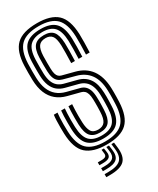

<svg xmlns="http://www.w3.org/2000/svg" viewBox="-243 -879 921 1121"><g transform="rotate(-30 217.0 -318.5)"><path d="M218 9Q126.4 9 81.4 -31.3Q36.5 -71.7 32.9 -171.1Q32.2 -188.4 32.2 -212.4Q32.1 -236.4 33 -259.5Q33.9 -282.5 36.1 -296.7H60.9Q59.2 -282.7 58.1 -262.8Q57.1 -242.9 57 -219.5Q57 -196.2 57.8 -171.9Q61.1 -84.6 99 -47.9Q136.8 -11.1 218 -11.1Q300.4 -11.1 338.1 -48.3Q375.8 -85.4 379 -172.1Q379.6 -188.2 380 -202.3Q380.3 -216.3 380.4 -230.9Q380.4 -245.5 379.8 -263.3Q377.3 -333 347.7 -373.1Q318.1 -413.2 264 -427.6L183 -449.5Q166.2 -454.1 154.5 -464.2Q142.8 -474.3 136.5 -492Q130.3 -509.7 129.5 -536.9Q128.8 -559.2 128.9 -580.9Q129 -602.7 129.7 -627.4Q131.5 -681.5 152 -705Q172.6 -728.5 217.8 -728.5Q259.9 -728.5 279.4 -705.2Q298.9 -681.9 301.1 -626.6Q301.9 -606.1 301.4 -572.2Q300.9 -538.2 299.7 -506.8H274.7Q275.9 -537.9 276.4 -572.6Q276.9 -607.3 276.3 -624.7Q274.5 -673.6 260 -691Q245.5 -708.4 217.8 -708.4Q184.5 -708.4 170.3 -688.9Q156.1 -669.3 154.4 -624.9Q153.8 -600 153.9 -577.6Q154.1 -555.2 154.4 -537.7Q155.1 -516.5 159 -503.2Q163 -490 170.5 -482.9Q178 -475.8 189.2 -472.8L269.8 -451.9Q333.5 -435.5 367.7 -388.9Q401.8 -342.3 404.8 -264.4Q405.3 -248.9 405.3 -234.1Q405.3 -219.2 405 -203.8Q404.6 -188.4 404 -171Q400 -74 356.4 -32.5Q312.9 9 218 9ZM218 -31.2Q150.2 -31.2 118 -63.2Q85.8 -95.2 82.8 -172.9Q82.1 -193.1 82.2 -216.7Q82.3 -240.2 83 -261.6Q83.8 -283.1 85.4 -296.7H110.2Q108.8 -282 107.9 -262.8Q107 -243.6 106.9 -220.8Q106.9 -198.1 107.7 -172.8Q110.2 -107.4 136 -79.4Q161.8 -51.3 218 -51.3Q274.8 -51.3 300.7 -79.6Q326.6 -107.9 329.1 -172.8Q329.9 -191.5 330.1 -205.5Q330.4 -219.5 330.4 -232.7Q330.5 -245.9 329.9 -261.3Q328.7 -296.3 319.5 -320.2Q310.3 -344.1 293.5 -358.5Q276.6 -373 252.4 -379.1L170.3 -400.3Q143.4 -407.3 123.4 -423.2Q103.5 -439.2 92.1 -466.8Q80.8 -494.4 79.5 -535.5Q79.1 -551.6 79 -567.1Q78.9 -582.6 79.1 -598Q79.3 -613.4 79.7 -628.5Q82.5 -705.4 115.3 -737.1Q148.2 -768.8 217.8 -768.8Q286.3 -768.8 317.2 -736.1Q348.2 -703.4 351 -627.9Q351.8 -607.5 351.3 -572.4Q350.8 -537.3 349.4 -506.8H324.6Q325.8 -535 326.4 -570Q327 -604.9 326.1 -628Q323.6 -692.8 298.4 -720.7Q273.2 -748.7 217.8 -748.7Q163 -748.7 135 -722.6Q107.1 -696.5 104.7 -628.2Q103.9 -602.4 103.9 -580.5Q103.9 -558.6 104.5 -536.1Q105.5 -502.5 114 -479.9Q122.5 -457.2 138.3 -443.8Q154.1 -430.4 176.6 -424.6L258.2 -403.5Q304 -391.8 328.4 -357.2Q352.7 -322.6 354.8 -262.3Q355.4 -247.5 355.5 -234.6Q355.5 -221.8 355.2 -207.4Q354.8 -193.1 354 -173.1Q351.2 -98.4 320.1 -64.8Q289.1 -31.2 218 -31.2ZM218 -71.5Q175.1 -71.5 154.9 -94.9Q134.8 -118.4 132.7 -174.8Q132.1 -196.4 132 -218.2Q132 -240 132.8 -260.1Q133.6 -280.1 134.7 -296.7H159.5Q158.3 -277.3 157.5 -258.3Q156.7 -239.3 156.8 -219Q156.8 -198.6 157.7 -175.4Q159.3 -133.8 172 -112.7Q184.6 -91.6 218 -91.6Q249.2 -91.6 263.5 -111.2Q277.7 -130.7 279.3 -176.4Q280.1 -195.6 280.3 -209.4Q280.5 -223.1 280.4 -234.8Q280.4 -246.6 280 -259.7Q279.3 -282.8 274.6 -297.3Q269.9 -311.8 261.4 -319.7Q252.9 -327.7 240.5 -330.7L157.9 -352Q117.4 -362.4 89.3 -385.9Q61.1 -409.4 46.1 -446.3Q31.1 -483.2 29.6 -533.8Q28.9 -560 29 -583.2Q29.2 -606.4 29.9 -630Q33.4 -725.1 76.7 -767.1Q120 -809 217.8 -809Q309.5 -809 353.3 -768.5Q397.1 -728 401 -629.8Q401.6 -609.7 401.2 -572.8Q400.7 -535.9 399.3 -506.8H374.4Q375.9 -538.8 376.3 -573.7Q376.7 -608.5 376 -628.9Q372.8 -715.4 335.6 -752.2Q298.4 -788.9 217.8 -788.9Q134 -788.9 96 -752.2Q58 -715.5 54.8 -629.3Q54 -601 54 -579.3Q54 -557.5 54.6 -534.6Q56 -490 68.8 -457.8Q81.6 -425.6 105.5 -405.4Q129.5 -385.1 164.1 -376.1L246.6 -354.8Q264.5 -350.4 277.1 -339.5Q289.7 -328.6 296.8 -309.4Q303.9 -290.2 304.9 -260.5Q305.5 -245.4 305.5 -233.3Q305.4 -221.1 305.2 -207.7Q304.9 -194.4 304.1 -175.2Q301.9 -119.6 282.1 -95.5Q262.4 -71.5 218 -71.5ZM241.3 20H259L263 53.8Q270.6 117.3 242.7 144.9Q214.8 172.4 142.6 172.4H119.2V152.3H142.6Q203.9 152.3 227.8 129.3Q251.7 106.4 245.3 53.8ZM174.9 20H191L195 45.7Q199.1 70.5 187 81.2Q174.9 91.9 142.6 91.9H119.2V72.6H142.6Q164 72.6 171.9 66.4Q179.9 60.2 178.1 45.7ZM207.3 20H225L229 49.7Q235.2 93.9 215.1 113Q195 132.2 142.6 132.2H119.2V112H142.6Q183.9 112 199.8 97.6Q215.8 83.2 211.3 49.7Z"/></g></svg>

Font: Big Shoulders Inline Display SC Thin
Style: Regular
Weight: 100
Designer: Patric King
Foundry: XO Type Co
Version: Version 2.002